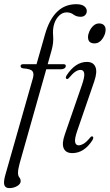

<svg xmlns="http://www.w3.org/2000/svg" viewBox="-40 -740 536 938"><path d="M60.5 -417Q60.5 -426.5 74 -426.5H138.5L179.5 -570.5Q221.5 -719.5 332.5 -719.5Q358.5 -719.5 371.2 -709.8Q384 -700 384 -686Q384 -674.5 376 -666.2Q368 -658 354 -658Q333.5 -658 319.2 -668.8Q305 -679.5 285.5 -679.5Q265.5 -679.5 249.5 -664.2Q233.5 -649 225.5 -625.5Q216.5 -599 219.5 -565.8Q222.5 -532.5 212.5 -496L193 -426.5H269.5Q281.5 -426.5 281.5 -418Q281.5 -410.5 274.5 -406Q267.5 -401.5 258 -401.5H186L56 58Q48 87 48 104.5Q48 119 54.5 126.8Q61 134.5 61 145Q61 158.5 44 168.8Q27 179 5.5 179Q-14.5 179 -19 163.2Q-23.5 147.5 -13.5 113L121 -359Q127 -381 118.5 -392.2Q110 -403.5 73.5 -406Q60.5 -408 60.5 -417ZM421.5 -528Q390 -528 390 -559Q390 -572 397 -587.5Q404 -603 416.2 -614.2Q428.5 -625.5 444 -625.5Q459.5 -625.5 467.8 -617Q476 -608.5 476 -595Q476 -573 460.5 -550.5Q445 -528 421.5 -528ZM337 -100Q324 -62 327 -46Q330 -30 344.5 -30Q355 -30 368.5 -37.8Q382 -45.5 400.5 -68Q406.5 -75.5 411.5 -73.5Q420 -70.5 411.5 -55Q371 8 313 8Q281.5 8 271.2 -15.5Q261 -39 277 -84L359.5 -322.5Q374 -364 371.5 -381.2Q369 -398.5 353 -398.5Q341.5 -398.5 328.8 -390.2Q316 -382 296.5 -359Q290.5 -352 285.5 -354.5Q277.5 -357.5 285.5 -372Q328.5 -437.5 384.5 -437.5Q415.5 -437.5 426 -413.5Q436.5 -389.5 420.5 -342.5Z"/></svg>

Font: Fraunces 144pt S050 Light
Style: Italic
Weight: 300
Italic angle: -16°
Version: Version 1.000; ttfautohint (v1.8.3)